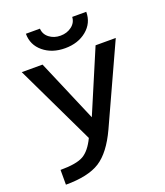

<svg xmlns="http://www.w3.org/2000/svg" viewBox="-169 -1056 1011 1179"><g transform="rotate(-20 337.0 -466.5)"><path d="M141.6 -944.3H233.4Q235.4 -907.2 265.6 -883.8Q295.9 -860.4 338.4 -860.4Q380.9 -860.4 411.6 -883.8Q442.4 -907.2 444.3 -944.3H536.1Q536.1 -871.1 480 -824.7Q423.8 -778.3 338.9 -778.3Q253.9 -778.3 197.8 -824.7Q141.6 -871.1 141.6 -944.3ZM346.7 -324.2 519.5 -731.4H651.4L417 -218.8Q356.4 -87.9 279.3 -38.6Q202.1 10.7 55.7 10.7V-85.9Q160.2 -85.9 205.6 -111.8Q251 -137.7 286.1 -210.9L37.1 -731.4H172.9Z"/></g></svg>

Font: Gen Shin Gothic Medium
Style: Regular
Weight: 500
Designer: [Source Han Sans]
Ryoko NISHIZUKA  (kana & ideographs); Paul D. Hunt (Latin, Greek & Cyrillic); Wenlong ZHANG  (bopomofo
Version: Version 1.002.20150607